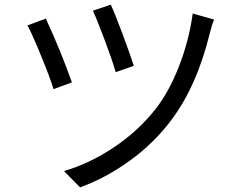

<svg xmlns="http://www.w3.org/2000/svg" viewBox="-20 -772 1040 825"><path d="M456 -752Q473 -716 507.5 -623.5Q542 -531 555 -489L477 -462Q465 -506 431 -597Q397 -688 379 -726ZM900 -688Q890 -665 882 -631Q826 -402 716 -256Q641 -156 537 -81Q433 -6 324 33L255 -37Q365 -69 469.5 -139Q574 -209 648 -303Q707 -378 750 -489.5Q793 -601 808 -714ZM177 -692Q240 -556 289 -418L210 -389Q196 -436 156 -533.5Q116 -631 98 -663Z"/></svg>

Font: Noto Sans SC
Style: Regular
Weight: 400
Designer: Ryoko NISHIZUKA  (kana, bopomofo & ideographs); Paul D. Hunt (Latin, Greek & Cyrillic); Sandoll Communications , Soo-you
Foundry: Adobe
Version: Version 2.002;hotconv 1.0.116;makeotfexe 2.5.65601